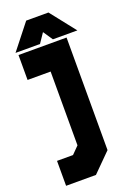

<svg xmlns="http://www.w3.org/2000/svg" viewBox="-168 -759 704 1021"><g transform="rotate(-20 184.0 -249.0)"><path d="M20 200V59H110.5L150.5 18.5V-399H20V-540H292V97L189 200ZM121 -698H247L359 -556H220.5L184 -610L147.5 -556H9Z"/></g></svg>

Font: Tourney Expanded Black
Style: Regular
Weight: 900
Width: 7
Designer: Tyler Finck
Foundry: Etcetera Type Co
Version: Version 1.010; ttfautohint (v1.8.3)